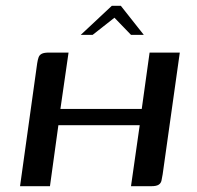

<svg xmlns="http://www.w3.org/2000/svg" viewBox="-20 -641 679 661"><path d="M49 0 108 -423Q110 -436 113 -444Q116 -452 124 -456Q132 -460 149 -460H216L188 -266H468L495 -460H599L540 -41Q538 -29 536 -19.5Q534 -10 526 -5Q518 0 501 0H431L461 -210H181L152 0ZM258 -521 365 -621H396L475 -521H431L374 -580L299 -521Z"/></svg>

Font: Genos Thin Medium
Style: Italic
Weight: 500
Italic angle: -8°
Version: Version 1.010